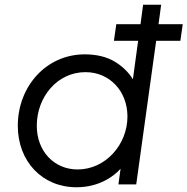

<svg xmlns="http://www.w3.org/2000/svg" viewBox="-20 -777 790 809"><path d="M740 -605 750 -675H648L659 -757H583L572 -675H470L460 -605H562L540 -443C521 -474 495 -498 464 -517C429 -538 386 -548 337 -548C174 -548 55 -412 55 -247C55 -97 158 12 302 12C347 12 389 2 428 -19C451 -32 471 -47 488 -66L479 0H554L638 -605ZM307 -63C207 -63 135 -141 135 -247C135 -369 222 -473 340 -473C442 -473 517 -393 517 -286C517 -168 425 -63 307 -63Z"/></svg>

Font: Plus Jakarta Sans
Style: Italic
Weight: 400
Italic angle: -8°
Designer: Gumpita Rahayu
Foundry: Tokotype
Version: Version 2.071;gftools[0.9.30]